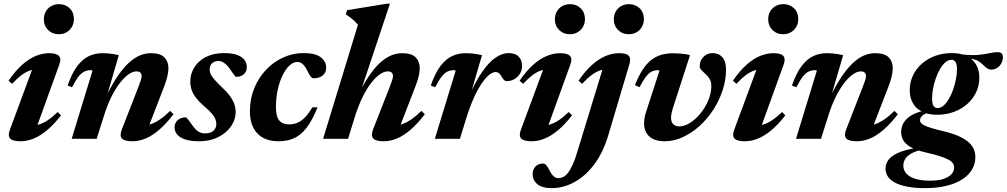

<svg xmlns="http://www.w3.org/2000/svg" viewBox="-20 -736 5338 1018"><path d="M32 -47 161 -395.5 187.5 -369Q162.5 -370 139.8 -362.5Q117 -355 93.8 -337.5Q70.5 -320 44 -291.5L25.5 -308Q62 -361.5 98.5 -393.5Q135 -425.5 170.8 -439.8Q206.5 -454 240.5 -454Q279.5 -454 292.5 -439.5Q305.5 -425 295 -395L165.5 -37L139.5 -70Q163.5 -69 186.2 -75.8Q209 -82.5 233.5 -98.8Q258 -115 286 -142L303.5 -124.5Q265.5 -75.5 229 -45.2Q192.5 -15 157.8 -1Q123 13 89 13Q47.5 13 34 -1.5Q20.5 -16 32 -47ZM212.5 -633.5Q212.5 -657 223 -675.2Q233.5 -693.5 251.8 -703.8Q270 -714 293 -714Q327 -714 349.5 -692Q372 -670 372 -635Q372 -612 361.5 -593.8Q351 -575.5 333 -565Q315 -554.5 291.5 -554.5Q257.5 -554.5 235 -577Q212.5 -599.5 212.5 -633.5Z M362 -273.5 338.5 -282.5Q361.5 -348.5 389.8 -385.8Q418 -423 451.2 -438.5Q484.5 -454 523 -454Q539.5 -454 553 -452.8Q566.5 -451.5 580.2 -449.5Q594 -447.5 610 -443.5L540 -204L536.5 -211Q567.5 -277.5 598 -323.8Q628.5 -370 658.5 -398.8Q688.5 -427.5 718.5 -440.8Q748.5 -454 779 -454Q830 -454 851.5 -431.8Q873 -409.5 873 -375Q873 -357 868 -333.8Q863 -310.5 851.5 -280.5L757.5 -37L737.5 -71Q760 -71 782.2 -78.8Q804.5 -86.5 829.2 -103.5Q854 -120.5 882 -148L900 -130.5Q861 -79.5 824 -47.8Q787 -16 752 -1.5Q717 13 682.5 13Q639.5 13 626.2 -2Q613 -17 626.5 -51L716 -280.5Q724 -301.5 727.5 -313Q731 -324.5 731 -333Q731 -344 724.5 -350.8Q718 -357.5 703 -357.5Q684.5 -357.5 662.2 -342.2Q640 -327 616.2 -296.8Q592.5 -266.5 570.2 -221.8Q548 -177 530 -118.5L492.5 0H360L470.5 -361Q469.5 -362.5 467.8 -363.2Q466 -364 463 -364Q444.5 -364 429 -357.5Q413.5 -351 397.8 -331.8Q382 -312.5 362 -273.5Z M967 -114Q971.5 -110 978.5 -100.8Q985.5 -91.5 1002 -69Q1018 -46.5 1033.8 -37.5Q1049.5 -28.5 1065.5 -28.5Q1084 -28.5 1097.8 -34.2Q1111.5 -40 1119.2 -51.5Q1127 -63 1127 -79Q1127 -92 1121.8 -105Q1116.5 -118 1102.8 -134.2Q1089 -150.5 1062 -173Q1036 -196 1019.8 -216.8Q1003.5 -237.5 996.2 -258.8Q989 -280 989 -303.5Q989 -345 1010.5 -379.2Q1032 -413.5 1072 -434Q1112 -454.5 1167.5 -454.5Q1211.5 -454.5 1238 -444.5Q1264.5 -434.5 1276.5 -417.8Q1288.5 -401 1288.5 -380.5Q1288.5 -364.5 1281.5 -352.8Q1274.5 -341 1261.2 -334.8Q1248 -328.5 1230 -328.5Q1226 -333.5 1219 -342Q1212 -350.5 1199 -370.5Q1185.5 -390 1170 -401.2Q1154.5 -412.5 1139 -412.5Q1116 -412.5 1103.8 -400Q1091.5 -387.5 1091.5 -367Q1091.5 -355.5 1097 -343.2Q1102.5 -331 1117 -314.2Q1131.5 -297.5 1158 -272Q1185 -247 1200.5 -225Q1216 -203 1222.8 -182.8Q1229.5 -162.5 1229.5 -142.5Q1229.5 -101.5 1204.8 -66Q1180 -30.5 1136.5 -8.8Q1093 13 1036.5 13Q990.5 13 961.5 3.2Q932.5 -6.5 919 -23.2Q905.5 -40 905.5 -60Q905.5 -76 913.2 -88.2Q921 -100.5 934.8 -107.2Q948.5 -114 967 -114Z M1556.5 -407.5Q1534.5 -407.5 1514 -388Q1493.5 -368.5 1477.5 -335Q1461.5 -301.5 1452.2 -258.8Q1443 -216 1443 -169.5Q1443 -119.5 1460 -98Q1477 -76.5 1514 -76.5Q1536.5 -76.5 1556.8 -85Q1577 -93.5 1596.5 -113.2Q1616 -133 1636 -167H1664Q1635.5 -97.5 1605.2 -58.2Q1575 -19 1539 -3Q1503 13 1458.5 13Q1383.5 13 1344.2 -28.8Q1305 -70.5 1305 -145.5Q1305 -212 1328 -268.2Q1351 -324.5 1390.8 -366.2Q1430.5 -408 1481.8 -431.2Q1533 -454.5 1589.5 -454.5Q1653 -454.5 1681.2 -432Q1709.5 -409.5 1709.5 -377.5Q1709.5 -351 1691.2 -336Q1673 -321 1643.5 -321Q1635 -320.5 1627.2 -330.2Q1619.5 -340 1608.5 -362.5Q1597.5 -385 1585 -396.2Q1572.5 -407.5 1556.5 -407.5Z M1862 -118.5 1825.5 0H1693L1878 -605Q1869 -615.5 1859.5 -624.5Q1850 -633.5 1838.8 -642.2Q1827.5 -651 1813.5 -660L1820 -682L2032 -716.5H2047.5L1877.5 -207L1871 -215.5Q1901.5 -280.5 1931.8 -326.2Q1962 -372 1991.8 -400Q2021.5 -428 2051.2 -441Q2081 -454 2111.5 -454Q2162.5 -454 2184 -431.8Q2205.5 -409.5 2205.5 -375Q2205.5 -357 2200.5 -333.8Q2195.5 -310.5 2183.5 -280.5L2089.5 -37L2070 -71Q2092.5 -71 2114.8 -78.8Q2137 -86.5 2161.5 -103.5Q2186 -120.5 2214.5 -148L2232.5 -130.5Q2193.5 -79.5 2156.5 -47.8Q2119.5 -16 2084.2 -1.5Q2049 13 2015 13Q1972 13 1958.8 -2Q1945.5 -17 1958.5 -51L2048.5 -280.5Q2056.5 -301.5 2060 -313Q2063.5 -324.5 2063.5 -333Q2063.5 -344 2057 -350.8Q2050.5 -357.5 2035.5 -357.5Q2017 -357.5 1994.5 -342.2Q1972 -327 1948.5 -296.8Q1925 -266.5 1902.8 -221.8Q1880.5 -177 1862 -118.5Z M2396 -361Q2395 -362.5 2393.2 -363.2Q2391.5 -364 2388.5 -364Q2370 -364 2354.5 -357.5Q2339 -351 2323.2 -331.8Q2307.5 -312.5 2287.5 -273.5L2264 -282.5Q2287 -348.5 2315.2 -385.8Q2343.5 -423 2376.8 -438.5Q2410 -454 2448.5 -454Q2465 -454 2478.5 -452.8Q2492 -451.5 2505.8 -449.5Q2519.5 -447.5 2535.5 -443.5L2467 -208.5L2463 -218.5Q2502 -306.5 2538.8 -358.2Q2575.5 -410 2610 -432.2Q2644.5 -454.5 2676.5 -454.5Q2712 -454.5 2730 -436Q2748 -417.5 2748 -386.5Q2748 -363.5 2736.8 -345.2Q2725.5 -327 2707.2 -316.5Q2689 -306 2666.5 -306Q2658.5 -306 2652.5 -311.8Q2646.5 -317.5 2639.5 -330Q2632.5 -343 2625 -348.5Q2617.5 -354 2607.5 -354Q2595 -354 2580 -343.8Q2565 -333.5 2548.8 -313.8Q2532.5 -294 2515.8 -264.2Q2499 -234.5 2482.8 -195.2Q2466.5 -156 2451.5 -107L2418.5 0H2285.5Z M2741.5 -47 2870.5 -395.5 2897 -369Q2872 -370 2849.2 -362.5Q2826.5 -355 2803.2 -337.5Q2780 -320 2753.5 -291.5L2735 -308Q2771.5 -361.5 2808 -393.5Q2844.5 -425.5 2880.2 -439.8Q2916 -454 2950 -454Q2989 -454 3002 -439.5Q3015 -425 3004.5 -395L2875 -37L2849 -70Q2873 -69 2895.8 -75.8Q2918.5 -82.5 2943 -98.8Q2967.5 -115 2995.5 -142L3013 -124.5Q2975 -75.5 2938.5 -45.2Q2902 -15 2867.2 -1Q2832.5 13 2798.5 13Q2757 13 2743.5 -1.5Q2730 -16 2741.5 -47ZM2922 -633.5Q2922 -657 2932.5 -675.2Q2943 -693.5 2961.2 -703.8Q2979.5 -714 3002.5 -714Q3036.5 -714 3059 -692Q3081.5 -670 3081.5 -635Q3081.5 -612 3071 -593.8Q3060.5 -575.5 3042.5 -565Q3024.5 -554.5 3001 -554.5Q2967 -554.5 2944.5 -577Q2922 -599.5 2922 -633.5Z M3234.5 -633.5Q3234.5 -657 3245 -675.2Q3255.5 -693.5 3273.8 -703.8Q3292 -714 3315 -714Q3349 -714 3371.5 -692Q3394 -670 3394 -635Q3394 -612 3383.5 -593.8Q3373 -575.5 3355 -565Q3337 -554.5 3313.5 -554.5Q3279.5 -554.5 3257 -577Q3234.5 -599.5 3234.5 -633.5ZM3205.5 -20Q3177.5 74 3130 136.5Q3082.5 199 3024.5 230.2Q2966.5 261.5 2906 261.5Q2853.5 261.5 2828.8 240.2Q2804 219 2804 187Q2804 163 2819 147Q2834 131 2859.5 131Q2868.5 131 2876.2 139.5Q2884 148 2894.5 169.5Q2905.5 191 2917 199.8Q2928.5 208.5 2940 208.5Q2954.5 208.5 2967.5 201.8Q2980.5 195 2992.8 178.8Q3005 162.5 3017.2 135.2Q3029.5 108 3041.5 67L3183 -395.5L3209.5 -369Q3184.5 -370 3161.8 -362.5Q3139 -355 3115.8 -337.5Q3092.5 -320 3066.5 -291.5L3047.5 -308Q3083 -360 3119 -392Q3155 -424 3191 -439Q3227 -454 3262.5 -454Q3288.5 -454 3302.5 -448Q3316.5 -442 3319.8 -428.8Q3323 -415.5 3317 -395Z M3829.5 -366.5Q3829.5 -312 3811.5 -257.5Q3793.5 -203 3762 -154.2Q3730.5 -105.5 3689 -68Q3647.5 -30.5 3600.2 -8.8Q3553 13 3504 13Q3451 13 3423 -12.2Q3395 -37.5 3395 -82Q3395 -110 3405.5 -142.5L3476.5 -361Q3475.5 -362.5 3473.8 -363.2Q3472 -364 3469 -364Q3451 -364 3436.2 -357Q3421.5 -350 3406 -330.5Q3390.5 -311 3370.5 -273.5L3346.5 -284.5Q3365.5 -332.5 3386.2 -364.8Q3407 -397 3431.2 -416.5Q3455.5 -436 3484.5 -444.8Q3513.5 -453.5 3549 -453.5Q3568 -453.5 3583.5 -452.2Q3599 -451 3612.8 -449Q3626.5 -447 3638.5 -443.5L3547 -160.5Q3542.5 -146 3540.2 -134Q3538 -122 3538 -112Q3538 -89 3549.5 -77.5Q3561 -66 3582 -66Q3604 -66 3627.5 -78.2Q3651 -90.5 3673.2 -112Q3695.5 -133.5 3713 -161Q3730.5 -188.5 3741 -219Q3751.5 -249.5 3751.5 -280Q3751.5 -303 3742.2 -317.8Q3733 -332.5 3720.8 -343.5Q3708.5 -354.5 3699.2 -364Q3690 -373.5 3690 -385Q3690 -415 3710 -434.8Q3730 -454.5 3758.5 -454.5Q3790.5 -454.5 3810 -432.5Q3829.5 -410.5 3829.5 -366.5Z M3872.5 -47 4001.5 -395.5 4028 -369Q4003 -370 3980.2 -362.5Q3957.5 -355 3934.2 -337.5Q3911 -320 3884.5 -291.5L3866 -308Q3902.5 -361.5 3939 -393.5Q3975.5 -425.5 4011.2 -439.8Q4047 -454 4081 -454Q4120 -454 4133 -439.5Q4146 -425 4135.5 -395L4006 -37L3980 -70Q4004 -69 4026.8 -75.8Q4049.5 -82.5 4074 -98.8Q4098.5 -115 4126.5 -142L4144 -124.5Q4106 -75.5 4069.5 -45.2Q4033 -15 3998.2 -1Q3963.5 13 3929.5 13Q3888 13 3874.5 -1.5Q3861 -16 3872.5 -47ZM4053 -633.5Q4053 -657 4063.5 -675.2Q4074 -693.5 4092.2 -703.8Q4110.5 -714 4133.5 -714Q4167.5 -714 4190 -692Q4212.5 -670 4212.5 -635Q4212.5 -612 4202 -593.8Q4191.5 -575.5 4173.5 -565Q4155.5 -554.5 4132 -554.5Q4098 -554.5 4075.5 -577Q4053 -599.5 4053 -633.5Z M4202.5 -273.5 4179 -282.5Q4202 -348.5 4230.2 -385.8Q4258.5 -423 4291.8 -438.5Q4325 -454 4363.5 -454Q4380 -454 4393.5 -452.8Q4407 -451.5 4420.8 -449.5Q4434.5 -447.5 4450.5 -443.5L4380.5 -204L4377 -211Q4408 -277.5 4438.5 -323.8Q4469 -370 4499 -398.8Q4529 -427.5 4559 -440.8Q4589 -454 4619.5 -454Q4670.5 -454 4692 -431.8Q4713.5 -409.5 4713.5 -375Q4713.5 -357 4708.5 -333.8Q4703.5 -310.5 4692 -280.5L4598 -37L4578 -71Q4600.5 -71 4622.8 -78.8Q4645 -86.5 4669.8 -103.5Q4694.5 -120.5 4722.5 -148L4740.5 -130.5Q4701.5 -79.5 4664.5 -47.8Q4627.5 -16 4592.5 -1.5Q4557.5 13 4523 13Q4480 13 4466.8 -2Q4453.5 -17 4467 -51L4556.5 -280.5Q4564.5 -301.5 4568 -313Q4571.5 -324.5 4571.5 -333Q4571.5 -344 4565 -350.8Q4558.5 -357.5 4543.5 -357.5Q4525 -357.5 4502.8 -342.2Q4480.5 -327 4456.8 -296.8Q4433 -266.5 4410.8 -221.8Q4388.5 -177 4370.5 -118.5L4333 0H4200.5L4311 -361Q4310 -362.5 4308.2 -363.2Q4306.5 -364 4303.5 -364Q4285 -364 4269.5 -357.5Q4254 -351 4238.2 -331.8Q4222.5 -312.5 4202.5 -273.5Z M5237 -367Q5223 -367 5213 -374.2Q5203 -381.5 5192.5 -392Q5182 -402.5 5167.8 -411.5Q5153.5 -420.5 5131.8 -424Q5110 -427.5 5076.5 -421.5L5074.5 -448Q5131.5 -441.5 5167 -445Q5202.5 -448.5 5226.2 -454Q5250 -459.5 5270 -459.5Q5282.5 -459.5 5290 -453.2Q5297.5 -447 5297.5 -434Q5297.5 -420.5 5293 -408.5Q5288.5 -396.5 5280.2 -387.2Q5272 -378 5261 -372.5Q5250 -367 5237 -367ZM4951.5 -163Q4967.5 -163 4982.8 -176.2Q4998 -189.5 5011 -211.5Q5024 -233.5 5033.5 -260.8Q5043 -288 5048.5 -316Q5054 -344 5054 -369Q5054 -396 5046.2 -407.5Q5038.5 -419 5024.5 -419Q5008 -419 4992.8 -406Q4977.5 -393 4964.5 -370.8Q4951.5 -348.5 4942 -321.5Q4932.5 -294.5 4927.2 -266.5Q4922 -238.5 4922 -213.5Q4922 -186.5 4929.5 -174.8Q4937 -163 4951.5 -163ZM5027 -454.5Q5075 -454.5 5107.2 -438Q5139.5 -421.5 5156 -392.5Q5172.5 -363.5 5172.5 -324.5Q5172.5 -282.5 5155.5 -246.8Q5138.5 -211 5108.2 -184.2Q5078 -157.5 5037.2 -142.5Q4996.5 -127.5 4949 -127.5Q4901 -127.5 4868.5 -144Q4836 -160.5 4819.8 -189.8Q4803.5 -219 4803.5 -258Q4803.5 -299.5 4820.2 -335.2Q4837 -371 4867.5 -398Q4898 -425 4938.5 -439.8Q4979 -454.5 5027 -454.5ZM4885.5 261.5Q4830.5 261.5 4790.8 253.8Q4751 246 4725.2 232.2Q4699.5 218.5 4687.2 199.5Q4675 180.5 4675 157.5Q4675 131 4693.2 108.2Q4711.5 85.5 4756.5 68.5Q4801.5 51.5 4882.5 42.5H4928L4925.5 50Q4887.5 52.5 4858.5 60Q4829.5 67.5 4809.5 79.2Q4789.5 91 4779.5 107.2Q4769.5 123.5 4769.5 143.5Q4769.5 164.5 4784.2 182.5Q4799 200.5 4830.5 211.2Q4862 222 4912 222Q4954.5 222 4982.8 212.5Q5011 203 5025 187.2Q5039 171.5 5039 152Q5039 139.5 5031.8 129Q5024.5 118.5 5007 109.5Q4989.5 100.5 4960.5 91.2Q4931.5 82 4887.5 72Q4837 60.5 4808.8 44.2Q4780.5 28 4769.2 7.5Q4758 -13 4758 -36.5Q4758 -67 4775.2 -91.2Q4792.5 -115.5 4825.5 -131.5Q4858.5 -147.5 4906 -151.5L4920.5 -139.5Q4888 -137.5 4873 -125.2Q4858 -113 4858 -98Q4858 -91 4862.5 -84.8Q4867 -78.5 4879.5 -72Q4892 -65.5 4915.5 -58Q4939 -50.5 4977.5 -41.5Q5044 -26 5082 -5Q5120 16 5135.8 41.2Q5151.5 66.5 5151.5 97Q5151.5 132.5 5133.8 162.8Q5116 193 5081.8 215Q5047.5 237 4998 249.2Q4948.5 261.5 4885.5 261.5Z"/></svg>

Font: Newsreader 24pt
Style: Bold Italic
Weight: 700
Italic angle: -17°
Designer: Hugues Gentile
Foundry: Production Type
Version: Version 1.003